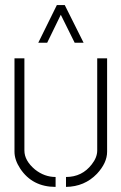

<svg xmlns="http://www.w3.org/2000/svg" viewBox="-20 -732 479 757"><path d="M130.9 -563.5 204.1 -711.9H235.4L309.6 -563.5H274.4L219.7 -673.8L166 -563.5ZM37.1 -133.8V-502H76.2V-138.7Q76.2 -98.6 118.2 -63.5Q155.3 -34.2 199.2 -34.2V4.9Q107.4 4.9 59.6 -67.4Q37.1 -101.6 37.1 -133.8ZM240.2 4.9V-34.2Q303.7 -34.2 341.8 -84Q363.3 -111.3 363.3 -138.7V-502H402.3V-133.8Q402.3 -89.8 362.3 -46.9Q313.5 3.9 240.2 4.9Z"/></svg>

Font: Post No Bills Colombo
Style: Light
Weight: 400
Designer: Kosala Senevirathne, Siva Puranthara, Lasantha Premarathna, Tharique Azeez
Foundry: Mooniak
Version: Version 1.220 ; ttfautohint (v1.5)